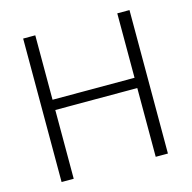

<svg xmlns="http://www.w3.org/2000/svg" viewBox="-104 -815 917 919"><g transform="rotate(-15 354.0 -355.5)"><path d="M616.7 0H556.2V-340.8H149.9V0H89.8V-710.9H149.9V-391.6H556.2V-710.9H616.7Z"/></g></svg>

Font: Melbourne
Style: Light
Weight: 300
Designer: Google
Version: Version 2.000980; 2014